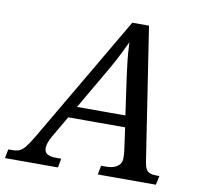

<svg xmlns="http://www.w3.org/2000/svg" viewBox="-138 -798 923 882"><g transform="rotate(10 323.0 -357.0)"><path d="M-59 0 -51 -42H-32Q-12 -42 1.5 -48Q15 -54 28.5 -71Q42 -88 61 -120L409 -714H487L582 -95Q585 -74 591.5 -62.5Q598 -51 610 -46.5Q622 -42 641 -42H654L645 0H374L382 -42H405Q427 -42 443 -48Q459 -54 468 -65.5Q477 -77 477 -93Q477 -101 476.5 -110.5Q476 -120 475 -127L456 -265L490 -235H165L210 -261L136 -134Q126 -116 121.5 -102.5Q117 -89 117 -78Q117 -59 131 -50.5Q145 -42 173 -42H196L188 0ZM456 -259 427 -464Q424 -490 420.5 -515.5Q417 -541 414.5 -573.5Q412 -606 410 -652L424 -649Q404 -607 389.5 -577.5Q375 -548 362 -524Q349 -500 333 -473L211 -263L196 -289H482Z"/></g></svg>

Font: Noto Serif
Style: Italic
Weight: 400
Italic angle: -12°
Designer: Monotype Design Team
Foundry: Monotype Imaging Inc.
Version: Version 2.013